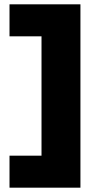

<svg xmlns="http://www.w3.org/2000/svg" viewBox="-20 -780 448 888"><path d="M24 -60H172V-612H24V-760H352V88H24Z"/></svg>

Font: Kufam Black
Style: Regular
Weight: 900
Designer: Wael Morcos, Artur Schmal
Foundry: Original Type
Version: Version 1.301; ttfautohint (v1.8.3)